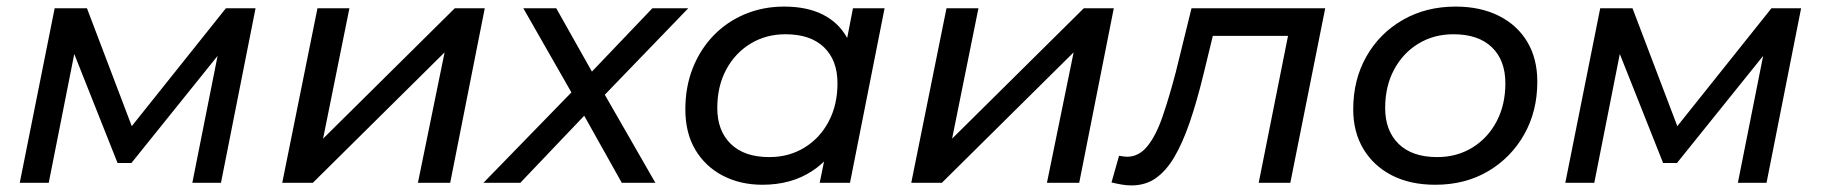

<svg xmlns="http://www.w3.org/2000/svg" viewBox="-20 -555 5530 583"><path d="M40 0 146 -530H244L393 -138H353L666 -530H756L651 0H564L648 -422L663 -413L379 -60H337L194 -420L212 -424L128 0Z M837 0 944 -530H1041L961 -134L1361 -530H1452L1347 0H1249L1330 -396L930 0Z M1448 0 1739 -299 1729 -250 1569 -530H1669L1794 -308L1750 -309L1961 -530H2070L1792 -242L1800 -296L1970 0H1868L1738 -232H1781L1560 0Z M2295 6Q2228 6 2175 -21.5Q2122 -49 2091.5 -100Q2061 -151 2061 -223Q2061 -291 2083.5 -348Q2106 -405 2146.5 -447Q2187 -489 2242 -512Q2297 -535 2361 -535Q2430 -535 2478 -511Q2526 -487 2552 -440.5Q2578 -394 2578 -327Q2578 -229 2544 -153.5Q2510 -78 2446.5 -36Q2383 6 2295 6ZM2316 -78Q2376 -78 2423 -107Q2470 -136 2496.5 -186.5Q2523 -237 2523 -302Q2523 -372 2482 -411.5Q2441 -451 2365 -451Q2306 -451 2259 -422.5Q2212 -394 2185 -343.5Q2158 -293 2158 -227Q2158 -158 2199 -118Q2240 -78 2316 -78ZM2469 0 2497 -137 2529 -260 2542 -386 2570 -530H2666L2561 0Z M2747 0 2854 -530H2951L2871 -134L3271 -530H3362L3257 0H3159L3240 -396L2840 0Z M3355 -1 3378 -82Q3385 -81 3391 -80Q3397 -79 3402 -79Q3438 -79 3464 -111Q3490 -143 3510 -201Q3530 -259 3550 -335L3598 -530H4004L3898 0H3802L3897 -476L3916 -446H3644L3670 -476L3634 -328Q3614 -246 3592.5 -183.5Q3571 -121 3546 -78.5Q3521 -36 3489.5 -14Q3458 8 3416 8Q3401 8 3386.5 5.5Q3372 3 3355 -1Z M4338 6Q4262 6 4206.5 -22.5Q4151 -51 4120 -102.5Q4089 -154 4089 -223Q4089 -313 4129 -383.5Q4169 -454 4239.5 -494.5Q4310 -535 4400 -535Q4475 -535 4531 -507Q4587 -479 4617.5 -428Q4648 -377 4648 -307Q4648 -217 4608 -146.5Q4568 -76 4498.5 -35Q4429 6 4338 6ZM4344 -78Q4404 -78 4451 -107Q4498 -136 4524.5 -186.5Q4551 -237 4551 -302Q4551 -372 4510 -411.5Q4469 -451 4393 -451Q4334 -451 4287 -422.5Q4240 -394 4213 -343.5Q4186 -293 4186 -227Q4186 -158 4227 -118Q4268 -78 4344 -78Z M4733 0 4839 -530H4937L5086 -138H5046L5359 -530H5449L5344 0H5257L5341 -422L5356 -413L5072 -60H5030L4887 -420L4905 -424L4821 0Z"/></svg>

Font: MOST Montserrat Medium
Style: Italic
Weight: 500
Italic angle: -11.3°
Designer: Julieta Ulanovsky
Foundry: Julieta Ulanovsky
Version: Version 8.000;March 11, 2024;FontCreator 15.0.0.2926 64-bit